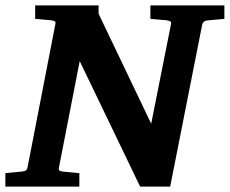

<svg xmlns="http://www.w3.org/2000/svg" viewBox="-34 -691 851 711"><path d="M731.9 -615.2Q717.8 -612.8 714.8 -600.1L596.2 0H484.9L261.2 -464.8L184.1 -69.8Q182.6 -61 187 -58.6Q191.4 -56.2 202.1 -55.2Q210.9 -54.7 220.2 -53.7Q228.5 -52.7 238.5 -51.8Q248.5 -50.8 259.8 -49.8V0H-14.2V-49.8Q-3.4 -50.8 6.6 -51.8Q16.6 -52.7 24.9 -53.7Q34.2 -54.7 43 -55.2Q53.7 -56.2 59.6 -58.6Q65.4 -61 67.9 -70.8L170.9 -601.1Q173.3 -609.9 168 -612.5Q162.6 -615.2 152.8 -616.2Q144 -616.7 134.8 -617.7Q126.5 -618.7 116.5 -619.4Q106.4 -620.1 96.2 -621.1V-670.9H331.1V-640.1L525.9 -232.9L599.1 -601.1Q601.6 -609.9 595.2 -612.5Q588.9 -615.2 580.1 -616.2Q570.8 -616.7 561.5 -617.7Q553.2 -618.7 543 -619.4Q532.7 -620.1 522.9 -621.1V-670.9H796.9V-621.1Z"/></svg>

Font: Charis SIL Viet
Style: Bold Italic
Weight: 700
Italic angle: -11°
Foundry: SIL International
Version: Version 5.000